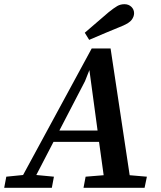

<svg xmlns="http://www.w3.org/2000/svg" viewBox="-57 -895 768 915"><path d="M348 -508 226 -273H408L369 -561ZM-37 0 -27 -53 53 -61 380 -664H470L561 -60L643 -53L632 0H341L351 -53L437 -60L415 -219H198L116 -61L200 -53L190 0ZM347 -739Q376 -764 404 -788Q432 -812 461 -837Q486 -857 501.5 -866Q517 -875 536 -875Q556 -875 569 -862.5Q582 -850 582 -832Q582 -816 570.5 -800.5Q559 -785 525 -771Q486 -755 446.5 -738.5Q407 -722 368 -705Z"/></svg>

Font: Source Serif 4 SmText Semibold
Style: Italic
Weight: 600
Italic angle: -12°
Designer: Frank Grießhammer
Foundry: Adobe
Version: Version 4.005;hotconv 1.1.0;makeotfexe 2.6.0